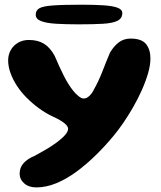

<svg xmlns="http://www.w3.org/2000/svg" viewBox="-20 -610 699 836"><path d="M138 206Q105.5 206 85.5 188.5Q65.5 171 65.5 146Q65.5 119.5 82.8 100.2Q100 81 131 68.5Q154.5 56 180 41Q205.5 26 227.5 9.8Q249.5 -6.5 263 -21.8Q276.5 -37 276.5 -49.5Q276.5 -60 261.2 -73Q246 -86 208 -103.5Q177.5 -118 149.2 -138.8Q121 -159.5 96.5 -184Q72 -208.5 54 -236Q36 -263.5 25.8 -291.8Q15.5 -320 15.5 -347.5Q15.5 -372 27 -392.2Q38.5 -412.5 59 -424.2Q79.5 -436 105.5 -436Q144 -436 170.5 -420.2Q197 -404.5 217.5 -368Q237 -322 256.5 -282.8Q276 -243.5 297 -217Q308.5 -202 321.8 -191.5Q335 -181 344 -181Q358 -181 370.2 -193.5Q382.5 -206 389.5 -221.5Q409 -255.5 425.8 -298.8Q442.5 -342 459 -381Q474.5 -407.5 496.2 -424.8Q518 -442 548.5 -442Q597 -442 616 -418Q635 -394 635 -355.5Q635 -327 625 -292Q615 -257 598.2 -219.2Q581.5 -181.5 560.5 -144.8Q539.5 -108 517.2 -75.5Q495 -43 474 -18Q438.5 25 397.5 65.2Q356.5 105.5 313 137.5Q269.5 169.5 225.2 187.8Q181 206 138 206ZM323 -504Q267.5 -504 225.2 -506.5Q183 -509 159.2 -518Q135.5 -527 135.5 -546Q135.5 -564.5 151 -573.8Q166.5 -583 209.5 -586.2Q252.5 -589.5 335 -589.5Q393 -589.5 432.5 -586.8Q472 -584 492.2 -576.2Q512.5 -568.5 512.5 -553Q512.5 -530 491.5 -519.5Q470.5 -509 428.5 -506.5Q386.5 -504 323 -504Z"/></svg>

Font: Gluten SemiBold
Style: Regular
Weight: 600
Designer: Tyler Finck
Foundry: Etcetera Type Company
Version: Version 1.300